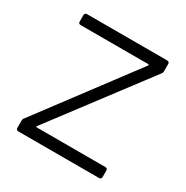

<svg xmlns="http://www.w3.org/2000/svg" viewBox="-124 -608 689 712"><g transform="rotate(30 220.5 -252.0)"><path d="M37 -10V-40Q37 -48 41 -52L341 -452Q343 -454 342 -455.5Q341 -457 339 -457H50Q40 -457 40 -467V-494Q40 -504 50 -504H393Q403 -504 403 -494V-464Q403 -456 399 -452L97 -52Q95 -50 96 -48.5Q97 -47 99 -47H392Q402 -47 402 -37V-10Q402 0 392 0H47Q37 0 37 -10Z"/></g></svg>

Font: Barlow GEO Light
Style: Regular
Weight: 300
Designer: Jeremy Tribby
Foundry: Tribby Type
Version: Version 1.408